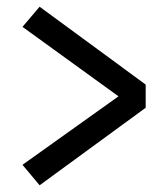

<svg xmlns="http://www.w3.org/2000/svg" viewBox="-20 -592 494 572"><path d="M98 -572 414 -340V-271L98 -40L47 -101L333 -305L47 -512Z"/></svg>

Font: Karla
Style: Regular
Weight: 400
Designer: Jonathan Pinhorn
Version: Version 1.000